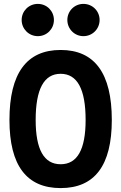

<svg xmlns="http://www.w3.org/2000/svg" viewBox="-20 -961 626 991"><path d="M293 9.8C468.3 9.8 557.1 -106.4 557.1 -341.8C557.1 -583 468.3 -703.1 293 -703.1C117.7 -703.1 28.8 -583 28.8 -341.8C28.8 -106.4 117.7 9.8 293 9.8ZM293 -113.3C207 -113.3 164.1 -189 164.1 -341.8C164.1 -501 207 -580.1 293 -580.1C378.9 -580.1 421.9 -501 421.9 -341.8C421.9 -189 378.9 -113.3 293 -113.3ZM175.3 -774.4C221.7 -774.4 258.3 -811.5 258.3 -857.9C258.3 -904.3 221.7 -940.9 175.3 -940.9C128.9 -940.9 91.8 -904.3 91.8 -857.9C91.8 -811.5 128.9 -774.4 175.3 -774.4ZM410.6 -774.4C457 -774.4 494.1 -811.5 494.1 -857.9C494.1 -904.3 457 -940.9 410.6 -940.9C364.7 -940.9 327.6 -904.3 327.6 -857.9C327.6 -811.5 364.7 -774.4 410.6 -774.4Z"/></svg>

Font: CaskaydiaCove Nerd Font
Style: Bold
Weight: 700
Designer: Aaron Bell
Foundry: Saja Typeworks
Version: Version 2111.1;Nerd Fonts 2.3.0